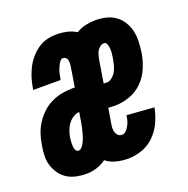

<svg xmlns="http://www.w3.org/2000/svg" viewBox="-109 -624 711 728"><g transform="rotate(-20 246.5 -260.0)"><path d="M121 8Q101 8 81 4Q61 0 44.5 -10Q28 -20 16.5 -36Q5 -52 -1 -70.5Q-7 -89 -6.5 -110Q-6 -131 -2 -152Q1 -173 8 -194.5Q15 -216 27.5 -235.5Q40 -255 57 -271Q74 -287 95 -297Q116 -307 138 -311Q160 -315 181 -315H190L203 -396Q204 -402 204 -408.5Q204 -415 202.5 -421Q201 -427 196.5 -431Q192 -435 185 -435Q179 -435 174 -429Q169 -423 166 -416.5Q163 -410 160 -403.5Q157 -397 155.5 -390.5Q154 -384 152.5 -377Q151 -370 150 -364L149 -360H38L40 -368Q43 -388 49 -407Q55 -426 64 -444Q73 -462 86.5 -478Q100 -494 117 -506Q134 -518 153.5 -523Q173 -528 193 -528Q214 -528 234.5 -523.5Q255 -519 272 -508Q290 -519 310.5 -523.5Q331 -528 350 -528Q372 -528 393 -523Q414 -518 430.5 -506Q447 -494 458 -476Q469 -458 473.5 -437.5Q478 -417 477 -395Q476 -373 473 -351Q468 -322 456 -293Q444 -264 421.5 -241.5Q399 -219 369 -208.5Q339 -198 309 -198Q303 -198 296.5 -198.5Q290 -199 283 -199L273 -139Q271 -130 271 -121Q271 -112 273.5 -104Q276 -96 282 -90.5Q288 -85 297 -85Q307 -85 314.5 -93Q322 -101 327 -110.5Q332 -120 334.5 -130Q337 -140 338 -149L448 -141Q443 -113 430.5 -85Q418 -57 396.5 -35Q375 -13 346 -2.5Q317 8 289 8Q264 8 240.5 2Q217 -4 200 -18Q183 -5 162 1.5Q141 8 121 8ZM310 -291Q322 -291 332.5 -300Q343 -309 349 -320Q355 -331 358 -343Q361 -355 363 -367Q364 -373 365 -379.5Q366 -386 366.5 -392.5Q367 -399 366.5 -405.5Q366 -412 365 -418Q364 -424 360.5 -429.5Q357 -435 351 -435Q343 -435 335.5 -429.5Q328 -424 323.5 -416.5Q319 -409 317 -400.5Q315 -392 313 -384L298 -292Q301 -292 304 -291.5Q307 -291 310 -291ZM122 -85Q129 -85 135 -91.5Q141 -98 144.5 -105Q148 -112 151 -119Q154 -126 156 -133.5Q158 -141 160 -148Q162 -155 163.5 -162.5Q165 -170 166.5 -177.5Q168 -185 169 -192L174 -222Q160 -221 148 -213Q136 -205 127.5 -193Q119 -181 114.5 -167.5Q110 -154 108 -141Q107 -133 106.5 -124.5Q106 -116 106.5 -108Q107 -100 110.5 -92.5Q114 -85 122 -85Z"/></g></svg>

Font: Iosevka Term Curly Heavy
Style: Italic
Weight: 900
Italic angle: -9°
Designer: Belleve Invis
Foundry: Belleve Invis
Version: Version 32.3.0